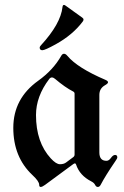

<svg xmlns="http://www.w3.org/2000/svg" viewBox="-20 -738 497 768"><path d="M33.2 0ZM138.7 -547.9Q138.7 -551.3 143.6 -556.6Q222.7 -642.6 230 -710Q231 -718.3 235.8 -718.3Q238.8 -718.3 243.2 -714.8L309.1 -667.5Q314 -664.1 314 -659.9Q314 -655.8 311 -651.9Q271 -598.6 203.1 -561Q159.7 -537.1 149.4 -537.1Q138.7 -537.1 138.7 -547.9ZM132.8 -415Q192.9 -458 225.1 -515.1Q229.5 -522.9 236.1 -522.9Q242.7 -522.9 249.5 -514.6Q290 -466.3 401.9 -418.5Q412.1 -414.1 412.1 -408.9Q412.1 -403.8 399.9 -397Q377.4 -384.3 377.4 -358.4V-128.4Q377.4 -94.7 405.8 -94.7Q415.5 -94.7 423.8 -106.4Q432.1 -118.2 440.4 -118.2Q449.2 -118.2 449.2 -108.4Q449.2 -104 441.4 -93.3Q401.4 -34.7 382.8 1Q378.4 9.8 371.3 9.8Q364.3 9.8 360.4 1.5Q356.4 -6.8 344.7 -12.7Q298.8 -36.1 284.2 -80.1Q282.7 -84.5 279.8 -84.5Q276.9 -84.5 272.9 -81.5L160.2 1.5Q148.9 9.8 142.8 9.8Q136.7 9.8 136.7 1Q136.7 -12.7 109.9 -37.6Q33.2 -109.4 33.2 -226.6Q33.2 -343.8 132.8 -415ZM124 -277.8Q124 -168.9 183.1 -104.5Q204.6 -81.1 219.7 -81.1Q234.9 -81.1 244.1 -87.9L272.9 -109.4Q278.3 -113.3 278.3 -119.6V-363.3Q278.3 -369.1 272.5 -372.1Q240.7 -388.2 199.7 -422.9Q193.4 -428.2 187.5 -428.2Q181.6 -428.2 176.8 -421.9Q124 -352.5 124 -277.8Z"/></svg>

Font: UnifrakturMaguntia
Style: Book
Weight: 400
Designer: j. 'mach' wust, Gerrit Ansmann, Georg Duffner, based on a font by Peter Wiegel, original typeface by Carl Albert Fahrenw
Version: Version 2017-03-19